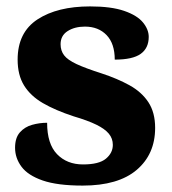

<svg xmlns="http://www.w3.org/2000/svg" viewBox="-20 -569 536 599"><path d="M238 10Q159 10 113 -6Q67 -22 47 -49Q27 -76 27 -108Q27 -139 42 -156Q57 -173 80 -179.5Q103 -186 127 -186Q127 -120 158 -88Q189 -56 239 -56Q289 -56 310.5 -74Q332 -92 332 -117Q332 -137 319.5 -152Q307 -167 280.5 -180Q254 -193 210 -206Q152 -225 113.5 -247.5Q75 -270 55 -302.5Q35 -335 35 -383Q35 -468 97 -508.5Q159 -549 261 -549Q327 -549 367.5 -535Q408 -521 426 -499Q444 -477 444 -454Q444 -419 419 -401Q394 -383 338 -383Q338 -433 312.5 -459.5Q287 -486 245 -486Q213 -486 191 -472Q169 -458 169 -431Q169 -411 180 -396.5Q191 -382 219 -369Q247 -356 297 -340Q346 -324 384 -303Q422 -282 443 -250Q464 -218 464 -170Q464 -88 406.5 -39Q349 10 238 10Z"/></svg>

Font: Noto Serif Thai ExtraBold
Style: Regular
Weight: 800
Version: Version 2.001